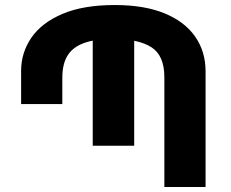

<svg xmlns="http://www.w3.org/2000/svg" viewBox="-20 -744 918 764"><path d="M64 -330V-462Q64 -534 104.5 -593.5Q145 -653 228 -688.5Q311 -724 437 -724Q554 -724 634.5 -691Q715 -658 756.5 -598.5Q798 -539 798 -460V0H634V-437Q634 -523 582.5 -556Q531 -589 431 -589Q358 -589 313.5 -572.5Q269 -556 248.5 -522.5Q228 -489 228 -435V-330ZM349 -164V-635H514V-164Z"/></svg>

Font: Noto Sans Armenian ExtraBold
Style: Regular
Weight: 800
Version: Version 2.007